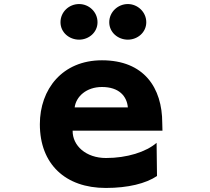

<svg xmlns="http://www.w3.org/2000/svg" viewBox="-20 -846 1040 949"><path d="M703 -736C703 -787 660 -826 612 -826C563 -826 520 -787 520 -736C520 -686 563 -650 612 -650C660 -650 703 -686 703 -736ZM462 -736C462 -787 420 -826 371 -826C321 -826 279 -787 279 -736C279 -686 322 -650 371 -650C419 -650 462 -686 462 -736ZM339 -200H783C783 -200 782 -228 782 -238C782 -412 692 -548 484 -548C288 -548 177 -405 177 -232C177 -35 303 83 503 83C613 83 701 61 756 24L754 -140C702 -95 608 -65 504 -65C405 -65 338 -126 339 -200ZM612 -315H349C356 -369 407 -416 484 -416C568 -416 607 -371 612 -315Z"/></svg>

Font: LINE Seed JP_OTF ExtraBold
Style: Regular
Weight: 800
Designer: LY Corporation & Fontrix & Fontworks
Version: Version 1.013